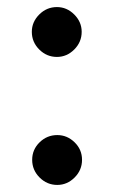

<svg xmlns="http://www.w3.org/2000/svg" viewBox="-20 -521 322 543"><path d="M141 -360Q112 -360 91 -381Q70 -402 70 -431Q70 -459 91 -480Q112 -501 141 -501Q169 -501 190 -480Q211 -459 211 -431Q211 -402 190 -381Q169 -360 141 -360ZM142 2Q113 2 92 -19Q71 -40 71 -69Q71 -98 92 -118.5Q113 -139 142 -139Q170 -139 191 -118.5Q212 -98 212 -69Q212 -40 191 -19Q170 2 142 2Z"/></svg>

Font: Figtree SemiBold
Style: Regular
Weight: 600
Designer: Erik Kennedy
Foundry: Erik Kennedy
Version: Version 2.001; ttfautohint (v1.8.4.7-5d5b);gftools[0.9.27]